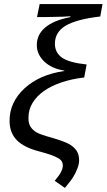

<svg xmlns="http://www.w3.org/2000/svg" viewBox="-20 -745 524 944"><path d="M250 -530Q250 -486 285 -461.5Q320 -437 406 -428L394 -364Q333 -357 282.5 -340Q232 -323 196 -297.5Q160 -272 140 -239Q120 -206 120 -167V-162Q120 -138 130 -122Q140 -106 160 -94Q179 -83 238 -67Q295 -50 319 -37Q344 -23 356.5 -4Q369 15 369 42Q369 61 361 82Q353 103 343 120Q332 140 299 179L249 144Q272 117 280.5 99.5Q289 82 289 68Q289 58 284 49Q279 40 266 32.5Q253 25 231 17Q209 9 175 0Q97 -20 62 -56.5Q27 -93 27 -151Q27 -243 101 -311Q174 -378 296 -396V-398Q233 -408 197 -443Q161 -478 161 -524Q161 -575 202.5 -610Q244 -645 326 -661V-665L292 -663L198 -661H162L175 -725H484L473 -664Q355 -650 302.5 -618.5Q250 -587 250 -530Z"/></svg>

Font: Libra Sans Modern
Style: Italic
Weight: 400
Italic angle: -12°
Foundry: Stefan Peev, Context Ltd
Version: Version 1.000